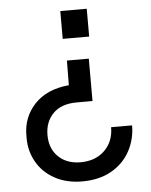

<svg xmlns="http://www.w3.org/2000/svg" viewBox="-53 -578 659 839"><g transform="rotate(-5 276.0 -159.0)"><path d="M349 -130H280Q212 -130 176 -93.5Q140 -57 140 1Q140 61 177 96.5Q214 132 274 132Q340 132 380 92.5Q420 53 420 -9H512Q512 51 484.5 102.5Q457 154 403.5 185Q350 216 274 216Q206 216 154.5 188Q103 160 75.5 112Q48 64 48 7V-5Q48 -86 101.5 -142.5Q155 -199 252 -208L253 -316H349ZM359 -412H243V-534H359Z"/></g></svg>

Font: Sora-SIA
Style: Regular
Weight: 400
Designer: Jonathan Barnbrook, Julián Moncada
Foundry: Barnbrook Fonts
Version: Version 2.000